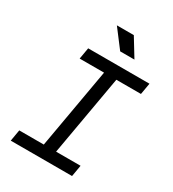

<svg xmlns="http://www.w3.org/2000/svg" viewBox="-212 -1008 1009 1122"><g transform="rotate(30 293.0 -447.0)"><path d="M40.5 0 53.7 -76.7H219.2L314 -616.7H149.4L162.6 -693.4H576.2L563 -616.7H397L302.2 -76.7H467.3L454.1 0ZM333.5 -771.5 240.7 -893.6H355L429.7 -771.5Z"/></g></svg>

Font: Cascadia Mono PL SemiLight
Style: Italic
Weight: 350
Italic angle: -10°
Monospace: yes
Designer: Aaron Bell
Foundry: Saja Typeworks
Version: Version 2404.023; ttfautohint (v1.8.4)